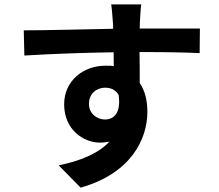

<svg xmlns="http://www.w3.org/2000/svg" viewBox="-20 -788 996 874"><path d="M384.9 -315C384.9 -364 422.2 -388.8 458.1 -388.8C485.1 -388.8 506.7 -378.9 519.9 -355.8C532 -272.7 497.2 -244 458.1 -244C421.2 -244 384.9 -271 384.9 -315ZM889.9 -658H817.8H616.1C616.1 -669 616.8 -679 616.8 -686.1C617.9 -702.1 620 -752.1 622.9 -768.1H486.2C489 -752.1 491.8 -715.9 494 -685C495 -679 495 -668 495 -657C367.9 -654.8 196 -649.9 88.1 -649.9L90.9 -535.2C207 -542.3 354 -547.9 497.2 -550.1L497.9 -486.9C486.9 -489 474.1 -489 460.9 -489C358 -489 272 -419.7 272 -312.9C272 -196.7 361.2 -138.8 435 -138.8C449.9 -138.8 464.8 -141 478 -143.1C425.1 -87 342.3 -55 247.2 -35.2L346.9 66.1C577.8 1.1 650.9 -156.2 650.9 -279.1C650.9 -329.2 640.3 -375 616.1 -410.2C616.1 -451 616.1 -503.2 615.1 -551.1C742.9 -551.1 831.7 -549 888.8 -546.2Z"/></svg>

Font: Karasuma Gothic
Style: Bold
Weight: 700
Designer: Rasmus Andersson / Ryoko Nishizuka
Foundry: Genbu
Version: Version 1.00